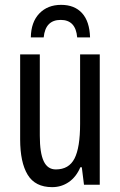

<svg xmlns="http://www.w3.org/2000/svg" viewBox="-20 -761 496 791"><path d="M391 0H326L317 -72H311Q294 -32 263.5 -11Q233 10 195 10Q125 10 94 -41Q63 -92 63 -187V-537H144V-202Q144 -131 160 -97Q176 -63 210 -63Q264 -63 287 -108Q310 -153 310 -251V-537H391ZM351 -607H298Q292 -679 230 -679Q167 -679 160 -607H107Q108 -670 142 -705.5Q176 -741 232 -741Q287 -741 318 -707Q349 -673 351 -607Z"/></svg>

Font: Noto Sans UI Cond
Style: Regular
Weight: 400
Width: 3
Designer: Monotype Design Team
Foundry: Monotype Imaging Inc.
Version: Version 1.001